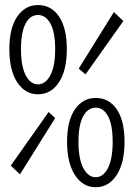

<svg xmlns="http://www.w3.org/2000/svg" viewBox="-20 -740 540 773"><path d="M132.8 -360.4Q81.1 -360.4 49.3 -408.7Q17.6 -457 17.6 -542Q17.6 -627 49.3 -673.3Q81.1 -719.7 132.8 -719.7Q186.5 -719.7 217.8 -673.3Q249 -627 249 -542Q249 -457 217.3 -408.7Q185.5 -360.4 132.8 -360.4ZM83.5 -437Q102.5 -400.4 132.8 -400.4Q163.1 -400.4 182.6 -437Q202.1 -473.6 202.1 -542Q202.1 -610.4 183.1 -645Q164.1 -679.7 132.8 -679.7Q101.6 -679.7 83 -645Q64.5 -610.4 64.5 -542Q64.5 -473.6 83.5 -437ZM365.2 13.7Q313.5 13.7 281.7 -35.2Q250 -84 250 -168.9Q250 -253.9 281.7 -299.8Q313.5 -345.7 365.2 -345.7Q418.9 -345.7 450.2 -299.8Q481.4 -253.9 481.4 -168.9Q481.4 -84 449.7 -35.2Q418 13.7 365.2 13.7ZM315.4 -63.5Q335 -26.4 365.2 -26.4Q395.5 -26.4 414.6 -63.5Q433.6 -100.6 433.6 -168.9Q433.6 -237.3 415 -272Q396.5 -306.6 365.2 -306.6Q334 -306.6 314.9 -272Q295.9 -237.3 295.9 -168.9Q295.9 -100.6 315.4 -63.5ZM60.5 -38.1 23.4 -73.2 175.8 -289.1 202.1 -264.6ZM438.5 -691.4 476.6 -655.3 324.2 -440.4 296.9 -463.9Z"/></svg>

Font: Gen Shin Gothic Monospace Light
Style: Regular
Weight: 300
Designer: [Source Han Sans]
Ryoko NISHIZUKA  (kana & ideographs); Paul D. Hunt (Latin, Greek & Cyrillic); Wenlong ZHANG  (bopomofo
Version: Version 1.002.20150607